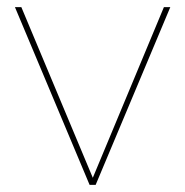

<svg xmlns="http://www.w3.org/2000/svg" viewBox="-20 -520 521 540"><path d="M441 -500H459L249 0H232L22 -500H40L241 -20Z"/></svg>

Font: Work Sans Thin
Style: Regular
Weight: 250
Designer: Wei Huang
Foundry: Wei Huang
Version: Version 2.012